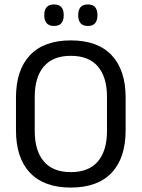

<svg xmlns="http://www.w3.org/2000/svg" viewBox="-20 -833 638 865"><path d="M299 12Q178 12 115 -54.8Q52 -121.5 52 -246V-393.5Q52 -517.5 115 -584.2Q178 -651 299 -651Q420 -651 483 -584.2Q546 -517.5 546 -393.5V-246Q546 -121.5 483 -54.8Q420 12 299 12ZM299 -57.5Q380 -57.5 421 -105.8Q462 -154 462 -242.5V-397Q462 -485.5 421 -533.5Q380 -581.5 299 -581.5Q218.5 -581.5 177.5 -533.5Q136.5 -485.5 136.5 -397V-242.5Q136.5 -154 177.5 -105.8Q218.5 -57.5 299 -57.5ZM223 -716Q201.5 -716 190.5 -728.2Q179.5 -740.5 179.5 -763V-766.5Q179.5 -789 190.5 -801Q201.5 -813 223 -813Q245.5 -813 256.2 -801Q267 -789 267 -766.5V-763Q267 -740.5 256.2 -728.2Q245.5 -716 223 -716ZM376 -716Q354 -716 343.2 -728.2Q332.5 -740.5 332.5 -763V-766.5Q332.5 -789 343.2 -801Q354 -813 376 -813Q397.5 -813 408.2 -801Q419 -789 419 -766.5V-763Q419 -740.5 408.2 -728.2Q397.5 -716 376 -716Z"/></svg>

Font: Anek Gujarati Medium
Style: Regular
Weight: 400
Version: Version 1.003